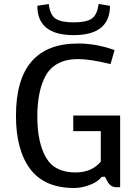

<svg xmlns="http://www.w3.org/2000/svg" viewBox="-20 -930 682 962"><path d="M352 12Q203 12 131.5 -83Q60 -178 60 -350Q60 -712 371 -712Q463 -712 554 -679L534 -609Q431 -634 372 -634Q313 -634 272 -612.5Q231 -591 209 -551Q167 -475 167 -346Q167 -217 210 -141.5Q253 -66 358 -66Q440 -66 485 -120V-273H347V-351H582V8H563Q535 8 520 -18L506 -44H490Q468 -17 427.5 -2.5Q387 12 352 12ZM167 -901 224 -910Q231 -855 258.5 -836.5Q286 -818 349 -818Q412 -818 439.5 -836.5Q467 -855 474 -910L531 -901Q531 -754 349 -754Q167 -754 167 -901Z"/></svg>

Font: Voces
Style: Regular
Weight: 400
Designer: Ana Paula Megda, Pablo Ugerman
Foundry: Ana Paula Megda, Pablo Ugerman
Version: Version 1.003